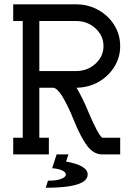

<svg xmlns="http://www.w3.org/2000/svg" viewBox="-20 -719 621 894"><path d="M539.6 0H456.5Q416.5 0 386.7 -38.8Q356.9 -77.6 321.8 -163.6Q296.9 -226.6 268.1 -273.9Q244.1 -310.1 227.1 -310.5H163.1V-77.6H207.5V0H41.5V-77.6H85.9V-621.1H41.5V-698.7H335Q391.1 -698.7 437.7 -672.6Q484.4 -646.5 512 -602.3Q539.6 -558.1 539.6 -504.4Q539.6 -451.7 512.2 -407.7Q484.9 -363.8 439 -337.6Q393.1 -311.5 336.4 -310.5Q367.7 -257.3 393.1 -194.3Q413.6 -145.5 432.6 -109.9Q451.2 -77.6 457.5 -77.6H539.6ZM335 -388.2Q387.2 -388.2 424.6 -422.4Q461.9 -456.5 461.9 -504.4Q461.9 -552.7 424.6 -586.9Q387.2 -621.1 335 -621.1H163.1V-388.2ZM298.8 0 287.6 33.2Q388.2 51.3 388.2 93.3Q388.2 155.3 192.9 155.3L203.6 122.1H212.9Q243.7 122.1 265.1 113.8Q286.6 105.5 286.6 93.3Q286.6 82 268.3 74Q250 65.9 222.7 64.5L243.7 0Z"/></svg>

Font: Turpis
Style: Regular
Weight: 400
Designer: GGBotNet
Foundry: f0n7
Version: 1.00